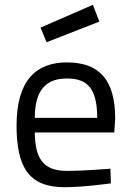

<svg xmlns="http://www.w3.org/2000/svg" viewBox="-20 -770 543 800"><path d="M257 -58C158 -58 126 -113 125 -218H456L460 -276C460 -440 391 -510 259 -510C132 -510 49 -437 49 -247C49 -77 98 10 248 10C329 10 442 -6 442 -6L440 -67C440 -67 332 -58 257 -58ZM125 -279C125 -396 173 -443 259 -443C346 -443 385 -399 385 -279ZM149 -655 174 -594 394 -680 367 -750Z"/></svg>

Font: TitilliumText22L
Style: 400 wt
Weight: 400
Designer: Campivisivi
Foundry: Campivisivi
Version: 1.000